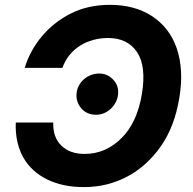

<svg xmlns="http://www.w3.org/2000/svg" viewBox="-20 -757 792 787"><path d="M44.7 -254.6H198.2Q196.4 -194.2 231.5 -160.2Q266.3 -126.1 326.7 -126.1Q413.4 -126.1 478.3 -191.1Q542.6 -255.3 561.8 -372.9Q580.3 -486.2 541.5 -543.7Q502.8 -601.2 422.9 -601.2Q391.7 -601.2 362.6 -593.4Q333.5 -585.6 308.8 -570.1Q284.1 -554.7 265.3 -531.8Q246.4 -508.9 235.8 -478.7H81.3Q92 -514.6 110.1 -547.4Q128.2 -580.3 152.2 -608.7Q176.1 -637.1 205.4 -660.3Q234.7 -683.6 268.1 -700.6Q339.8 -737.2 431.1 -737.2Q530.5 -737.2 601.6 -691.8Q637.1 -669 663 -636.2Q688.9 -603.3 703.8 -560.7Q718.8 -518.1 721.9 -466.4Q725.1 -414.8 714.8 -354.4Q695.3 -236.9 638.5 -156.2Q610.8 -116.8 576.5 -85.9Q542.3 -55 502.3 -33.7Q462.4 -12.4 417.6 -1.2Q372.9 9.9 324.2 9.9Q237.2 9.9 173.7 -21.3Q141.7 -36.9 116.8 -59.7Q92 -82.4 75.5 -111.7Q58.9 -141 51 -176.8Q43 -212.7 44.7 -254.6ZM293.7 -371.8Q294.7 -389.6 302.7 -405Q310.7 -420.5 323.3 -431.6Q335.9 -442.8 352.3 -449.2Q368.6 -455.6 386 -455.6Q420.1 -455.6 443.5 -431.1Q467 -406.6 464.1 -371.8Q462.7 -354.4 454.9 -339Q447.1 -323.5 434.8 -311.8Q422.6 -300.1 406.8 -293.3Q391 -286.6 373.2 -286.6Q337.4 -286.6 314.6 -311.4Q291.2 -337.7 293.7 -371.8Z"/></svg>

Font: Inter P
Style: Bold Italic
Weight: 700
Italic angle: 9.39999°
Designer: Rasmus Andersson
Foundry: rsms
Version: Version 3.018;git-588b23468